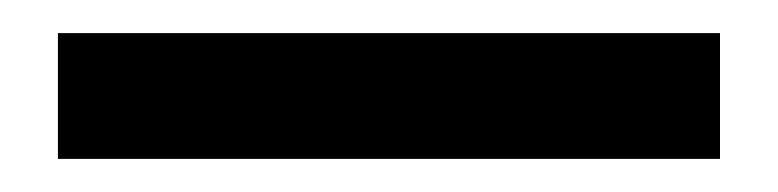

<svg xmlns="http://www.w3.org/2000/svg" viewBox="-20 44 470 116"><path d="M15 64H415V140H15Z"/></svg>

Font: Fira Sans Compressed
Style: Regular
Weight: 400
Width: 1
Designer: bBox Type GmbH & Carrois Corporate GbR & Edenspiekermann AG
Foundry: bBox Type GmbH & Carrois Corporate GbR & Edenspiekermann AG
Version: Version 4.301